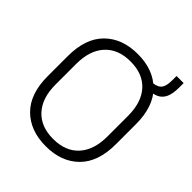

<svg xmlns="http://www.w3.org/2000/svg" viewBox="-215 -919 1072 1072"><g transform="rotate(45 321.0 -383.0)"><path d="M52 -271V-429Q52 -569 125 -641.5Q198 -714 321 -714Q444 -714 517 -641.5Q590 -569 590 -429V-271Q590 -131 517 -58.5Q444 14 321 14Q198 14 125 -58.5Q52 -131 52 -271ZM526 -269V-431Q526 -538 472.5 -597Q419 -656 321 -656Q224 -656 170 -597Q116 -538 116 -431V-269Q116 -162 170 -103Q224 -44 321 -44Q419 -44 472.5 -103Q526 -162 526 -269ZM475 -657Q518 -657 539 -675Q560 -693 560 -746V-780H616V-744Q616 -696 603 -667.5Q590 -639 563.5 -626.5Q537 -614 496 -614Z"/></g></svg>

Font: Space Grotesk Frontify Light
Style: Regular
Weight: 300
Designer: Florian Karsten
Version: Version 2.000